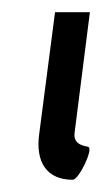

<svg xmlns="http://www.w3.org/2000/svg" viewBox="-20 -294 167 314"><path d="M99 0C109 0 134 -52 124 -54C121 -55 99 -56 102 -77L127 -274H70L44 -74C38 -28 57 0 99 0Z"/></svg>

Font: Hussar Tani
Style: DwaKurs
Weight: 700
Foundry: Cannot Into Space Fonts
Version: Version 0.92